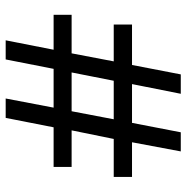

<svg xmlns="http://www.w3.org/2000/svg" viewBox="-10 -662 672 693"><g transform="rotate(-90 326.5 -316.0)"><path d="M159 -176H34V-242H171L202 -394H70V-459H213L247 -632H317L284 -459H424L458 -632H527L493 -459H619V-394H480L451 -242H584V-176H438L404 0H334L369 -176H229L195 0H126ZM381 -242 411 -394H271L242 -242Z"/></g></svg>

Font: lhindi85
Style: Book
Weight: 400
Designer: Jelle Bosma - Monotype Design Team
Foundry: Monotype Imaging Inc.
Version: Version 2.003